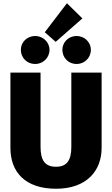

<svg xmlns="http://www.w3.org/2000/svg" viewBox="-20 -1141 687 1179"><path d="M391 -1121 255 -943 322 -884 486 -1028ZM196 -920C146 -920 108 -882 108 -835C108 -786 146 -748 196 -748C244 -748 284 -786 284 -835C284 -882 244 -920 196 -920ZM450 -920C401 -920 363 -882 363 -835C363 -786 401 -748 450 -748C499 -748 538 -786 538 -835C538 -882 499 -920 450 -920ZM604 -695H418V-239C418 -157 391 -117 324 -117C256 -117 229 -157 229 -239V-695H44V-233C44 -84 135 18 324 18C512 18 604 -92 604 -233Z"/></svg>

Font: Fira Sans ExtraBold
Style: Regular
Weight: 800
Designer: bBox Type GmbH & Carrois Corporate GbR & Edenspiekermann AG
Foundry: bBox Type GmbH & Carrois Corporate GbR & Edenspiekermann AG
Version: Version 4.300;PS 004.300;hotconv 1.0.88;makeotf.lib2.5.64775